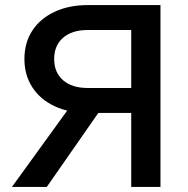

<svg xmlns="http://www.w3.org/2000/svg" viewBox="-20 -735 740 755"><path d="M496 0V-617H325Q263 -617 228 -586.5Q193 -556 193 -503Q193 -450 228 -419.5Q263 -389 325 -389H506V-291H325Q251 -291 194.5 -317.5Q138 -344 107 -392Q76 -440 76 -503Q76 -567 107 -614.5Q138 -662 194.5 -688.5Q251 -715 325 -715H611V0ZM27 0 268 -333H396L164 0Z"/></svg>

Font: Wix Madefor Display SemiBold
Style: Regular
Weight: 600
Designer: Dalton Maag Ltd
Foundry: Dalton Maag Ltd
Version: Version 3.100